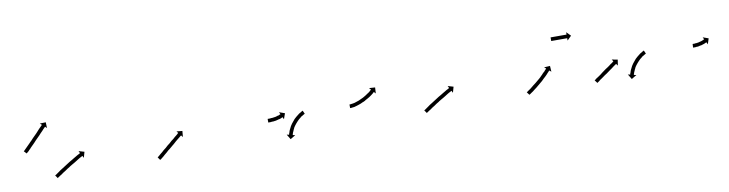

<svg xmlns="http://www.w3.org/2000/svg" viewBox="-21 -768 3959 1042"><g transform="rotate(-10 1958.0 -246.5)"><path d="M86 -274Q87 -276 90 -278Q93 -281 96 -284Q100 -287 103 -291Q103 -291 103 -291Q103 -291 103 -291Q103 -291 103 -291Q103 -291 103 -291Q106 -294 112 -300Q117 -304 123 -311Q125 -314 128 -316.5Q131 -319 134 -322Q140 -328 145 -334Q151 -340 157 -346Q162 -352 168 -357Q173 -363 178 -368Q183 -373 187 -378Q191 -382 195 -386Q198 -389 201 -392Q203 -394 205 -396Q205 -397 206 -397L196 -406L229 -407L230 -375L221 -384Q220 -383 219 -382Q218 -381 215 -378Q213 -375 209 -372Q206 -368 202 -364Q197 -359 192 -354Q187 -349 182 -343Q177 -338 171 -332Q165 -326 159 -320Q154 -314 148 -308Q144 -304 137 -297Q131 -291 126 -286Q121 -280 118 -277Q118 -277 118 -277Q118 -277 117 -277Q117 -277 117 -277Q117 -277 117 -277Q114 -273 110 -269Q107 -267 103 -263Q101 -261 99 -260Q98 -259 98 -258L84 -273Q85 -273 86 -274Z M231 -115Q233 -116 236 -118Q239 -121 243 -123Q248 -127 253 -130Q258 -134 264 -138Q270 -142 277 -146Q284 -150 291 -155Q298 -159 305 -164Q312 -168 319 -173Q326 -177 333 -181Q340 -185 346 -189Q353 -193 358 -196Q364 -199 368 -202Q373 -204 376 -206Q379 -208 381 -209Q382 -210 383 -210L377 -222L408 -213L399 -181L393 -193Q392 -192 391 -192Q389 -191 386 -189Q382 -187 378 -185Q374 -182 368 -179Q363 -176 357 -172Q350 -168 344 -164Q337 -160 330 -156Q323 -151 315 -147H316Q308 -143 301 -138Q294 -134 288 -129Q281 -125 275 -121Q269 -117 264 -113Q259 -110 254 -107Q250 -104 247 -102Q244 -100 242 -99Q241 -98 241 -97L229 -114Q230 -114 231 -115Z M795 -115Q795 -115 795 -115Q795 -115 795 -115Q795 -115 795 -115Q795 -115 795 -115Q796 -116 798 -117Q798 -117 798 -117Q798 -117 798 -117Q798 -117 798 -117Q798 -117 798 -117Q800 -119 804 -122Q804 -122 804 -122Q804 -122 804 -122Q804 -122 804 -122Q804 -122 804 -122Q808 -125 812 -129Q817 -133 822 -137Q827 -141 833 -147Q839 -151 846 -157Q849 -160 852 -162.5Q855 -165 858 -168Q865 -173 871 -178Q877 -184 883 -189Q889 -194 895 -198Q900 -203 905 -207Q910 -211 914 -214Q918 -218 921 -220Q924 -222 925 -224Q926 -224 927 -225L919 -235L951 -232L948 -199L940 -209Q939 -209 938 -208Q936 -207 934 -205Q930 -202 927 -199Q923 -196 918 -192Q913 -188 907 -183Q902 -178 896 -173Q890 -168 884 -163Q878 -158 871 -152Q868 -150 865 -147Q862 -144 858 -142Q852 -136 846 -131Q840 -126 835 -122Q830 -117 825 -113Q820 -109 816 -106Q816 -106 816 -106Q816 -106 816 -106Q816 -106 816 -106Q816 -106 816 -106Q813 -103 810 -101Q810 -101 810 -101Q810 -101 810 -101Q810 -101 810 -101Q810 -101 810 -101Q808 -100 806 -99Q806 -99 806 -99Q806 -99 806 -99Q806 -99 806 -99Q806 -99 806 -99Q806 -98 805 -98L794 -114Q794 -115 795 -115Z M1419 -216Q1420 -216 1422 -216H1421Q1423 -216 1426 -216Q1426 -216 1426 -216Q1426 -216 1426 -216Q1426 -216 1426 -216Q1426 -216 1426 -216Q1428 -216 1431 -216Q1431 -216 1431 -216Q1431 -216 1431 -216Q1431 -216 1431 -216Q1431 -216 1431 -216Q1434 -216 1437 -217Q1437 -217 1437 -217Q1437 -217 1437 -217Q1437 -217 1437 -217Q1437 -217 1437 -217Q1440 -217 1444 -217Q1444 -217 1444 -217Q1444 -217 1444 -217Q1444 -217 1443.5 -217Q1443 -217 1443 -217Q1447 -218 1451 -218Q1451 -218 1451 -218Q1451 -218 1450 -218Q1450 -218 1450 -218Q1450 -218 1450 -218Q1454 -218 1458 -219Q1458 -219 1457.5 -219Q1457 -219 1457 -219Q1457 -219 1457 -219Q1457 -219 1457 -219Q1461 -220 1464 -220Q1464 -220 1464 -220Q1464 -220 1464 -220Q1464 -220 1464 -220Q1464 -220 1464 -220Q1467 -221 1470 -222Q1470 -222 1470 -222Q1470 -222 1470 -222Q1470 -222 1470 -222Q1470 -222 1470 -222Q1473 -223 1476 -224Q1476 -224 1476 -224Q1476 -224 1476 -224Q1476 -223 1476 -223Q1476 -223 1476 -223Q1479 -224 1481 -225Q1481 -225 1481 -225Q1481 -225 1481 -225Q1481 -225 1481 -225Q1481 -225 1481 -225Q1483 -226 1485 -227Q1485 -227 1485 -227Q1485 -227 1485 -227Q1485 -227 1485 -227Q1485 -227 1485 -227Q1487 -227 1488 -228Q1488 -228 1488 -228Q1488 -228 1488 -228Q1488 -228 1488 -228Q1488 -228 1488 -228Q1489 -229 1490 -229Q1490 -229 1490 -229Q1490 -229 1490 -229Q1490 -229 1490 -229Q1490 -229 1490 -229Q1490 -229 1491 -229L1485 -241L1516 -230L1505 -199L1499 -211Q1499 -211 1498 -211Q1498 -211 1498 -211Q1498 -211 1498 -211Q1498 -211 1498 -211Q1498 -211 1498 -211Q1497 -210 1496 -210Q1496 -210 1496 -210Q1496 -210 1496 -210Q1496 -210 1496 -210Q1496 -210 1496 -210Q1495 -209 1493 -208Q1493 -208 1493 -208Q1493 -208 1493 -208Q1493 -208 1493 -208Q1493 -208 1493 -208Q1490 -207 1488 -206Q1488 -206 1488 -206Q1488 -206 1488 -206Q1488 -206 1488 -206Q1488 -206 1488 -206Q1485 -205 1482 -204Q1482 -204 1482 -204Q1482 -204 1482 -204Q1482 -204 1482 -204Q1482 -204 1482 -204Q1479 -203 1476 -203Q1476 -203 1476 -203Q1476 -203 1476 -203Q1476 -203 1476 -203Q1476 -203 1476 -203Q1472 -202 1469 -201Q1469 -201 1468.5 -201Q1468 -201 1468 -201Q1468 -201 1468 -201Q1468 -201 1468 -201Q1465 -200 1461 -199Q1461 -199 1461 -199Q1461 -199 1461 -199Q1461 -199 1461 -199Q1461 -199 1461 -199Q1457 -199 1453 -198Q1453 -198 1453 -198Q1453 -198 1453 -198Q1453 -198 1453 -198Q1453 -198 1453 -198Q1449 -198 1446 -197Q1446 -197 1446 -197Q1446 -197 1445 -197Q1445 -197 1445 -197Q1445 -197 1445 -197Q1442 -197 1438 -197Q1438 -197 1438 -197Q1438 -197 1438 -197Q1438 -197 1438 -197Q1438 -197 1438 -197Q1435 -196 1432 -196Q1432 -196 1432 -196Q1432 -196 1432 -196Q1432 -196 1432 -196Q1432 -196 1432 -196Q1429 -196 1426 -196Q1426 -196 1426 -196Q1426 -196 1426 -196Q1426 -196 1426 -196Q1426 -196 1426 -196Q1424 -196 1422 -196Q1420 -196 1419 -196Q1418 -196 1418 -196V-216Q1418 -216 1419 -216ZM1620 -208Q1620 -208 1620 -208Q1620 -208 1620 -208Q1620 -208 1620 -208Q1620 -208 1620 -208Q1618 -207 1616 -206Q1616 -206 1616 -206Q1616 -206 1616 -206Q1616 -206 1616 -206Q1616 -206 1616 -206Q1614 -205 1611 -203Q1611 -203 1611 -203Q1611 -203 1611 -203Q1611 -203 1611 -203Q1611 -203 1611 -203Q1607 -201 1603 -198Q1603 -198 1603 -198Q1603 -198 1603 -198Q1603 -198 1603 -198.5Q1603 -199 1603 -199Q1599 -196 1595 -192Q1595 -192 1595 -192Q1595 -192 1595 -192Q1595 -192 1595 -192Q1595 -192 1595 -192Q1590 -189 1586 -185Q1586 -185 1586 -185Q1586 -185 1586 -185Q1586 -185 1586 -185Q1586 -185 1586 -185Q1581 -181 1577 -176Q1577 -176 1577 -176Q1577 -176 1577 -176Q1577 -176 1577 -176Q1577 -176 1577 -176Q1572 -171 1568 -166Q1568 -166 1568 -166Q1568 -166 1568 -166Q1568 -166 1568 -166Q1568 -166 1568 -166Q1564 -161 1560 -156Q1560 -156 1560 -156Q1560 -156 1560 -156Q1560 -156 1560 -156Q1560 -156 1560 -156Q1557 -151 1553 -146Q1553 -146 1553 -146Q1553 -146 1553 -146Q1553 -146 1553 -146Q1553 -146 1553 -146Q1550 -140 1548 -135Q1548 -135 1548 -135Q1548 -135 1548 -135Q1548 -135 1548 -135.5Q1548 -136 1548 -136Q1546 -131 1544 -126Q1544 -126 1544 -126Q1544 -126 1544 -126Q1544 -126 1544 -126Q1544 -126 1544 -126Q1542 -122 1540 -118Q1540 -118 1540.5 -118Q1541 -118 1541 -118Q1541 -118 1541 -118Q1541 -118 1541 -118Q1539 -115 1538 -112Q1538 -112 1538 -112Q1538 -112 1539 -112Q1539 -112 1539 -112Q1539 -112 1539 -112Q1538 -109 1537 -108Q1537 -108 1537 -108Q1537 -108 1537 -108Q1537 -108 1537 -108Q1537 -108 1537 -108Q1537 -107 1537 -106L1550 -103L1522 -86L1505 -114L1518 -111Q1518 -112 1518 -113Q1518 -113 1518 -113Q1518 -113 1518 -113Q1518 -113 1518 -113Q1518 -113 1518 -113Q1519 -115 1519 -117Q1519 -117 1519 -117Q1519 -117 1519 -117Q1519 -117 1519 -117Q1519 -117 1519 -117Q1520 -121 1522 -124Q1522 -124 1522 -124Q1522 -124 1522 -125Q1522 -125 1522 -125Q1522 -125 1522 -125Q1523 -129 1525 -134Q1525 -134 1525 -134Q1525 -134 1525 -134Q1525 -134 1525 -134Q1525 -134 1525 -134Q1527 -139 1530 -144Q1530 -144 1530 -144Q1530 -144 1530 -144Q1530 -144 1530 -144Q1530 -144 1530 -144Q1533 -150 1536 -156Q1536 -156 1536 -156Q1536 -156 1536 -156Q1536 -156 1536 -156Q1536 -156 1536 -156Q1540 -162 1544 -168Q1544 -168 1544 -168Q1544 -168 1544 -168Q1544 -168 1544 -168Q1544 -168 1544 -168Q1548 -173 1553 -179Q1553 -179 1553 -179Q1553 -179 1553 -179Q1553 -179 1553 -179Q1553 -179 1553 -179Q1557 -185 1562 -190Q1562 -190 1562 -190Q1562 -190 1562 -190Q1562 -190 1562 -190Q1562 -190 1562 -190Q1567 -195 1573 -200Q1573 -200 1573 -200Q1573 -200 1573 -200Q1573 -200 1573 -200Q1573 -200 1573 -200Q1578 -204 1583 -208Q1583 -208 1583 -208Q1583 -208 1583 -208Q1583 -208 1583 -208Q1583 -208 1583 -208Q1588 -212 1592 -215Q1592 -215 1592 -215Q1592 -215 1592 -215Q1592 -215 1592 -215Q1592 -215 1592 -215Q1597 -218 1601 -220Q1601 -220 1601 -220Q1601 -220 1601 -220Q1601 -220 1601 -220Q1601 -220 1601 -220Q1604 -222 1607 -224Q1607 -224 1607 -224Q1607 -224 1607 -224Q1607 -224 1607 -224Q1607 -224 1607 -224Q1610 -225 1611 -226Q1611 -226 1611 -226Q1611 -226 1611 -226Q1611 -226 1611 -226Q1611 -226 1611 -226Q1612 -226 1613 -227L1621 -209Q1621 -208 1620 -208Z M1870 -216Q1870 -216 1870 -216Q1870 -216 1870 -216Q1870 -216 1870 -216Q1870 -216 1870 -216Q1872 -216 1874 -216Q1874 -216 1874 -216Q1874 -216 1874 -216Q1874 -216 1874 -216Q1874 -216 1874 -216Q1877 -216 1880 -217Q1880 -217 1880 -217Q1880 -217 1880 -217Q1880 -217 1880 -217Q1880 -217 1880 -217Q1884 -217 1888 -218Q1888 -218 1888 -218Q1888 -218 1888 -218Q1888 -218 1888 -218Q1888 -218 1888 -218Q1893 -219 1898 -220Q1898 -220 1898 -220Q1898 -220 1898 -220Q1898 -220 1898 -220Q1898 -220 1898 -220Q1904 -222 1910 -224Q1910 -224 1910 -224Q1910 -224 1910 -224Q1910 -224 1910 -224Q1910 -224 1910 -224Q1916 -226 1922 -228Q1922 -228 1922 -228Q1922 -228 1922 -228Q1922 -228 1922 -228Q1922 -228 1922 -228Q1929 -231 1935 -234Q1935 -234 1935 -234Q1935 -234 1935 -234Q1935 -234 1935 -234Q1935 -234 1935 -234Q1941 -237 1948 -240Q1948 -240 1948 -240Q1948 -240 1948 -240Q1948 -240 1948 -240Q1948 -240 1948 -240Q1954 -243 1960 -247Q1960 -247 1960 -247Q1960 -247 1960 -247Q1960 -247 1960 -247Q1960 -247 1960 -247Q1965 -250 1971 -254Q1971 -254 1971 -254Q1971 -254 1971 -254Q1971 -254 1970.5 -254Q1970 -254 1970 -254Q1975 -257 1980 -260Q1980 -260 1980 -260Q1980 -260 1980 -260Q1980 -260 1980 -260Q1980 -260 1980 -260Q1984 -263 1988 -266Q1988 -266 1988 -266Q1988 -266 1988 -266Q1988 -266 1988 -266Q1988 -266 1988 -266Q1991 -269 1993 -271Q1993 -271 1993 -271Q1993 -271 1993 -271Q1993 -271 1993 -271Q1993 -271 1993 -271Q1995 -272 1997 -274Q1997 -274 1998 -275L1989 -285L2022 -283L2020 -250L2011 -260Q2011 -259 2010 -259Q2008 -257 2006 -255Q2006 -255 2006 -255Q2006 -255 2006 -255Q2006 -255 2006 -255Q2006 -255 2006 -255Q2003 -253 2000 -250Q2000 -250 2000 -250Q2000 -250 2000 -250Q2000 -250 2000 -250Q2000 -250 2000 -250Q1996 -247 1992 -244Q1992 -244 1992 -244Q1992 -244 1992 -244Q1992 -244 1992 -244Q1992 -244 1992 -244Q1987 -241 1982 -237Q1982 -237 1982 -237Q1982 -237 1982 -237Q1982 -237 1982 -237Q1982 -237 1982 -237Q1976 -233 1970 -230Q1970 -230 1970 -230Q1970 -230 1970 -230Q1970 -230 1970 -230Q1970 -230 1970 -230Q1964 -226 1957 -223Q1957 -223 1957 -223Q1957 -223 1957 -222Q1957 -222 1957 -222Q1957 -222 1957 -222Q1950 -219 1944 -216Q1944 -216 1943.5 -216Q1943 -216 1943 -216Q1943 -216 1943 -216Q1943 -216 1943 -216Q1937 -213 1930 -210Q1930 -210 1930 -210Q1930 -210 1930 -210Q1930 -210 1930 -210Q1930 -210 1930 -210Q1923 -207 1916 -205Q1916 -205 1916 -205Q1916 -205 1916 -205Q1916 -205 1916 -205Q1916 -205 1916 -205Q1909 -203 1903 -201Q1903 -201 1903 -201Q1903 -201 1903 -201Q1903 -201 1903 -201Q1903 -201 1903 -201Q1897 -199 1892 -198Q1892 -198 1892 -198Q1892 -198 1892 -198Q1892 -198 1892 -198Q1892 -198 1892 -198Q1887 -197 1882 -197Q1882 -197 1882 -197Q1882 -197 1882 -197Q1882 -197 1882 -197Q1882 -197 1882 -197Q1878 -196 1875 -196Q1875 -196 1875 -196Q1875 -196 1875 -196Q1875 -196 1875 -196Q1875 -196 1875 -196Q1872 -196 1871 -196Q1871 -196 1871 -196Q1871 -196 1871 -196Q1871 -196 1871 -196Q1871 -196 1871 -196Q1870 -196 1869 -196V-216Q1870 -216 1870 -216Z M2265 -115Q2267 -116 2270 -118Q2273 -121 2277 -123Q2282 -127 2287 -130Q2292 -134 2298 -138Q2304 -142 2311 -146Q2318 -150 2325 -155Q2332 -159 2339 -164Q2346 -168 2353 -173Q2360 -177 2367 -181Q2374 -185 2380 -189Q2387 -193 2392 -196Q2398 -199 2402 -202Q2407 -204 2410 -206Q2413 -208 2415 -209Q2416 -210 2417 -210L2411 -222L2442 -213L2433 -181L2427 -193Q2426 -192 2425 -192Q2423 -191 2420 -189Q2416 -187 2412 -185Q2408 -182 2402 -179Q2397 -176 2391 -172Q2384 -168 2378 -164Q2371 -160 2364 -156Q2357 -151 2349 -147H2350Q2342 -143 2335 -138Q2328 -134 2322 -129Q2315 -125 2309 -121Q2303 -117 2298 -113Q2293 -110 2288 -107Q2284 -104 2281 -102Q2278 -100 2276 -99Q2275 -98 2275 -97L2263 -114Q2264 -114 2265 -115Z M2830 -115Q2832 -116 2834 -118Q2837 -120 2841 -123Q2845 -126 2850 -129Q2855 -133 2860 -137Q2860 -137 2860 -137Q2860 -137 2860 -137Q2860 -137 2860 -137Q2860 -137 2860 -137Q2866 -141 2871 -146Q2871 -146 2871 -146Q2871 -146 2871 -146Q2871 -146 2871 -146Q2871 -146 2871 -146Q2877 -150 2883 -155Q2883 -155 2883 -155Q2883 -155 2883 -155Q2883 -155 2883 -155Q2883 -155 2883 -155Q2889 -160 2895 -165Q2895 -165 2895 -165Q2895 -165 2895 -165Q2895 -165 2895 -165Q2895 -165 2895 -165Q2901 -170 2907 -175Q2907 -175 2907 -175Q2907 -175 2907 -175Q2907 -175 2907 -175Q2907 -175 2907 -175Q2912 -180 2918 -185Q2918 -185 2918 -185Q2918 -185 2918 -185Q2917 -185 2917 -185Q2917 -185 2917 -185Q2923 -190 2928 -195Q2928 -195 2928 -195Q2928 -195 2927 -195Q2927 -195 2927 -195Q2927 -195 2927 -195Q2932 -199 2936 -204Q2936 -204 2936 -204Q2936 -204 2936 -204Q2936 -204 2936 -204Q2936 -204 2936 -204Q2940 -208 2944 -211H2943Q2946 -215 2949 -217Q2951 -220 2952 -221Q2953 -222 2954 -223L2944 -231L2977 -233L2979 -201L2969 -209Q2968 -209 2967 -208Q2966 -206 2964 -204Q2961 -201 2958 -198Q2955 -194 2951 -190Q2951 -190 2951 -190Q2951 -190 2951 -190Q2951 -190 2951 -190Q2951 -190 2951 -190Q2946 -185 2942 -181Q2942 -181 2942 -181Q2942 -181 2942 -181Q2942 -181 2942 -181Q2942 -181 2942 -181Q2937 -176 2931 -171Q2931 -171 2931 -171Q2931 -171 2931 -171Q2931 -171 2931 -171Q2931 -171 2931 -171Q2926 -166 2920 -160Q2920 -160 2920 -160Q2920 -160 2920 -160Q2920 -160 2920 -160Q2920 -160 2920 -160Q2914 -155 2908 -150Q2908 -150 2908 -150Q2908 -150 2908 -150Q2908 -150 2908 -150Q2908 -150 2908 -150Q2902 -145 2896 -140Q2896 -140 2896 -140Q2896 -140 2896 -140Q2896 -140 2896 -140Q2896 -140 2896 -140Q2890 -135 2884 -130Q2884 -130 2884 -130Q2884 -130 2884 -130Q2884 -130 2884 -130Q2884 -130 2884 -130Q2878 -125 2872 -121Q2872 -121 2872 -121Q2872 -121 2872 -121Q2872 -121 2872 -121Q2872 -121 2872 -121Q2867 -117 2862 -113Q2857 -110 2853 -107Q2849 -104 2846 -102Q2843 -100 2841 -99Q2840 -98 2840 -98L2828 -114Q2829 -114 2830 -115ZM3008 -385Q3009 -385 3009.5 -385Q3010 -385 3011 -385Q3012 -385 3013 -385Q3014 -385 3015 -385Q3016 -385 3017.5 -385Q3019 -385 3021 -385Q3022 -385 3024 -385Q3026 -385 3027 -385Q3029 -385 3031 -385Q3033 -385 3035 -385Q3037 -385 3039 -385Q3041 -385 3043 -385Q3045 -385 3047 -385Q3049 -385 3051 -385Q3053 -385 3055 -385Q3057 -385 3059 -385Q3061 -385 3063 -385Q3065 -385 3067 -385Q3069 -385 3070.5 -385Q3072 -385 3074 -385Q3076 -385 3077.5 -385Q3079 -385 3081 -385Q3082 -385 3083.5 -385Q3085 -385 3086 -385Q3088 -385 3089 -385Q3090 -385 3091 -385Q3091 -385 3092 -385Q3093 -385 3094 -385Q3094 -385 3094 -385Q3094 -385 3095 -385V-398L3118 -375L3095 -352V-365Q3094 -365 3094 -365Q3094 -365 3094 -365Q3093 -365 3092 -365Q3091 -365 3091 -365Q3090 -365 3089 -365Q3088 -365 3086 -365Q3085 -365 3083.5 -365Q3082 -365 3081 -365Q3079 -365 3077.5 -365Q3076 -365 3074 -365Q3072 -365 3070.5 -365Q3069 -365 3067 -365Q3065 -365 3063 -365Q3061 -365 3059 -365Q3057 -365 3055 -365Q3053 -365 3051 -365Q3049 -365 3047 -365Q3045 -365 3043 -365Q3041 -365 3039 -365Q3037 -365 3035 -365Q3033 -365 3031 -365Q3029 -365 3027 -365Q3026 -365 3024 -365Q3022 -365 3021 -365Q3019 -365 3017.5 -365Q3016 -365 3015 -365Q3014 -365 3013 -365Q3012 -365 3011 -365Q3010 -365 3009.5 -365Q3009 -365 3008 -365Q3008 -365 3007.5 -365Q3007 -365 3007 -365V-385Q3007 -385 3007.5 -385Q3008 -385 3008 -385Z M3204 -115Q3205 -116 3207 -117Q3210 -119 3213 -122Q3217 -124 3221 -127Q3225 -130 3230 -133Q3235 -137 3240 -140Q3245 -144 3250 -148Q3256 -152 3261 -156Q3267 -160 3272 -164Q3278 -167 3283 -171Q3288 -175 3293 -178Q3298 -182 3302 -185Q3306 -187 3310 -190Q3312 -192 3315 -194Q3316 -195 3317 -195.5Q3318 -196 3319 -197Q3319 -197 3319.5 -197.5Q3320 -198 3320 -198L3313 -209L3345 -203L3340 -171L3332 -182Q3332 -182 3331 -181Q3330 -180 3329 -179.5Q3328 -179 3327 -178Q3324 -176 3321 -174Q3318 -171 3314 -169Q3309 -165 3305 -162Q3300 -159 3295 -155Q3289 -151 3284 -147Q3279 -143 3273 -139Q3268 -135 3262 -132Q3257 -128 3251 -124Q3246 -120 3241 -117Q3237 -114 3232 -111Q3228 -108 3225 -105Q3222 -103 3219 -101Q3217 -100 3215 -98Q3214 -98 3214 -98L3202 -114Q3203 -114 3204 -115ZM3500 -208Q3500 -208 3500 -208Q3500 -208 3500 -208Q3500 -208 3500 -208Q3500 -208 3500 -208Q3498 -207 3496 -206Q3496 -206 3496 -206Q3496 -206 3496 -206Q3496 -206 3496 -206Q3496 -206 3496 -206Q3494 -205 3491 -203Q3491 -203 3491 -203Q3491 -203 3491 -203Q3491 -203 3491 -203Q3491 -203 3491 -203Q3487 -201 3483 -198Q3483 -198 3483 -198Q3483 -198 3483 -198Q3483 -198 3483 -198.5Q3483 -199 3483 -199Q3479 -196 3475 -192Q3475 -192 3475 -192Q3475 -192 3475 -192Q3475 -192 3475 -192Q3475 -192 3475 -192Q3470 -189 3466 -185Q3466 -185 3466 -185Q3466 -185 3466 -185Q3466 -185 3466 -185Q3466 -185 3466 -185Q3461 -181 3457 -176Q3457 -176 3457 -176Q3457 -176 3457 -176Q3457 -176 3457 -176Q3457 -176 3457 -176Q3452 -171 3448 -166Q3448 -166 3448 -166Q3448 -166 3448 -166Q3448 -166 3448 -166Q3448 -166 3448 -166Q3444 -161 3440 -156Q3440 -156 3440 -156Q3440 -156 3440 -156Q3440 -156 3440 -156Q3440 -156 3440 -156Q3437 -151 3433 -146Q3433 -146 3433 -146Q3433 -146 3433 -146Q3433 -146 3433 -146Q3433 -146 3433 -146Q3430 -140 3428 -135Q3428 -135 3428 -135Q3428 -135 3428 -135Q3428 -135 3428 -135.5Q3428 -136 3428 -136Q3426 -131 3424 -126Q3424 -126 3424 -126Q3424 -126 3424 -126Q3424 -126 3424 -126Q3424 -126 3424 -126Q3422 -122 3420 -118Q3420 -118 3420.5 -118Q3421 -118 3421 -118Q3421 -118 3421 -118Q3421 -118 3421 -118Q3419 -115 3418 -112Q3418 -112 3418 -112Q3418 -112 3419 -112Q3419 -112 3419 -112Q3419 -112 3419 -112Q3418 -109 3417 -108Q3417 -108 3417 -108Q3417 -108 3417 -108Q3417 -108 3417 -108Q3417 -108 3417 -108Q3417 -107 3417 -106L3430 -103L3402 -86L3385 -114L3398 -111Q3398 -112 3398 -113Q3398 -113 3398 -113Q3398 -113 3398 -113Q3398 -113 3398 -113Q3398 -113 3398 -113Q3399 -115 3399 -117Q3399 -117 3399 -117Q3399 -117 3399 -117Q3399 -117 3399 -117Q3399 -117 3399 -117Q3400 -121 3402 -124Q3402 -124 3402 -124Q3402 -124 3402 -125Q3402 -125 3402 -125Q3402 -125 3402 -125Q3403 -129 3405 -134Q3405 -134 3405 -134Q3405 -134 3405 -134Q3405 -134 3405 -134Q3405 -134 3405 -134Q3407 -139 3410 -144Q3410 -144 3410 -144Q3410 -144 3410 -144Q3410 -144 3410 -144Q3410 -144 3410 -144Q3413 -150 3416 -156Q3416 -156 3416 -156Q3416 -156 3416 -156Q3416 -156 3416 -156Q3416 -156 3416 -156Q3420 -162 3424 -168Q3424 -168 3424 -168Q3424 -168 3424 -168Q3424 -168 3424 -168Q3424 -168 3424 -168Q3428 -173 3433 -179Q3433 -179 3433 -179Q3433 -179 3433 -179Q3433 -179 3433 -179Q3433 -179 3433 -179Q3437 -185 3442 -190Q3442 -190 3442 -190Q3442 -190 3442 -190Q3442 -190 3442 -190Q3442 -190 3442 -190Q3447 -195 3453 -200Q3453 -200 3453 -200Q3453 -200 3453 -200Q3453 -200 3453 -200Q3453 -200 3453 -200Q3458 -204 3463 -208Q3463 -208 3463 -208Q3463 -208 3463 -208Q3463 -208 3463 -208Q3463 -208 3463 -208Q3468 -212 3472 -215Q3472 -215 3472 -215Q3472 -215 3472 -215Q3472 -215 3472 -215Q3472 -215 3472 -215Q3477 -218 3481 -220Q3481 -220 3481 -220Q3481 -220 3481 -220Q3481 -220 3481 -220Q3481 -220 3481 -220Q3484 -222 3487 -224Q3487 -224 3487 -224Q3487 -224 3487 -224Q3487 -224 3487 -224Q3487 -224 3487 -224Q3490 -225 3491 -226Q3491 -226 3491 -226Q3491 -226 3491 -226Q3491 -226 3491 -226Q3491 -226 3491 -226Q3492 -226 3493 -227L3501 -209Q3501 -208 3500 -208Z M3760 -216Q3761 -216 3763 -216Q3763 -216 3763 -216Q3763 -216 3763 -216Q3763 -216 3763 -216Q3763 -216 3763 -216Q3764 -216 3766 -216Q3766 -216 3766 -216Q3766 -216 3766 -216Q3766 -216 3766 -216Q3766 -216 3766 -216Q3768 -216 3771 -216Q3771 -216 3771 -216Q3771 -216 3771 -216Q3771 -216 3771 -216Q3771 -216 3771 -216Q3773 -216 3776 -217Q3776 -217 3776 -217Q3776 -217 3776 -217Q3776 -217 3776 -217Q3776 -217 3776 -217Q3779 -217 3782 -217Q3782 -217 3782 -217Q3782 -217 3782 -217Q3782 -217 3782 -217Q3782 -217 3782 -217Q3785 -218 3788 -218Q3788 -218 3788 -218Q3788 -218 3788 -218Q3788 -218 3788 -218Q3788 -218 3788 -218Q3791 -219 3794 -219Q3794 -219 3794 -219Q3794 -219 3794 -219Q3794 -219 3794 -219Q3794 -219 3794 -219Q3797 -220 3801 -221Q3801 -221 3801 -221Q3801 -221 3801 -221Q3800 -221 3800 -221Q3800 -221 3800 -221Q3804 -222 3806 -222Q3806 -222 3806 -222Q3806 -222 3806 -222Q3806 -222 3806 -222Q3806 -222 3806 -222Q3809 -223 3812 -224Q3812 -224 3812 -224Q3812 -224 3812 -224Q3812 -224 3812 -224Q3812 -224 3812 -224Q3814 -225 3817 -226Q3817 -226 3817 -226Q3817 -226 3817 -226Q3817 -226 3817 -226Q3817 -226 3817 -226Q3819 -227 3821 -228Q3821 -228 3821 -228Q3821 -228 3821 -228Q3820 -228 3820 -228Q3820 -228 3820 -228Q3822 -228 3824 -229Q3824 -229 3824 -229Q3824 -229 3823 -229Q3823 -229 3823 -229Q3823 -229 3823 -229Q3825 -229 3825 -230Q3826 -230 3826 -230L3820 -242L3851 -231L3841 -200L3835 -212Q3835 -212 3834 -212Q3833 -211 3832 -211Q3832 -211 3832 -211Q3832 -211 3832 -211Q3832 -211 3832 -211Q3832 -211 3832 -211Q3830 -210 3829 -209Q3829 -209 3828.5 -209Q3828 -209 3828 -209Q3828 -209 3828 -209Q3828 -209 3828 -209Q3826 -208 3824 -207Q3824 -207 3824 -207Q3824 -207 3824 -207Q3824 -207 3824 -207Q3824 -207 3824 -207Q3821 -206 3819 -205Q3819 -205 3818.5 -205Q3818 -205 3818 -205Q3818 -205 3818 -205Q3818 -205 3818 -205Q3815 -204 3812 -203Q3812 -203 3812 -203Q3812 -203 3812 -203Q3812 -203 3812 -203Q3812 -203 3812 -203Q3809 -202 3806 -201Q3806 -201 3806 -201Q3806 -201 3806 -201Q3805 -201 3805 -201Q3805 -201 3805 -201Q3802 -200 3799 -200Q3799 -200 3798.5 -200Q3798 -200 3798 -200Q3798 -200 3798 -200Q3798 -200 3798 -200Q3795 -199 3791 -198Q3791 -198 3791 -198Q3791 -198 3791 -198Q3791 -198 3791 -198Q3791 -198 3791 -198Q3788 -198 3784 -197Q3784 -197 3784 -197Q3784 -197 3784 -197Q3784 -197 3784 -197Q3784 -197 3784 -197Q3781 -197 3778 -197Q3778 -197 3778 -197Q3778 -197 3778 -197Q3778 -197 3778 -197Q3778 -197 3778 -197Q3775 -196 3772 -196Q3772 -196 3772 -196Q3772 -196 3772 -196Q3772 -196 3772 -196Q3772 -196 3772 -196Q3769 -196 3767 -196Q3767 -196 3767 -196Q3767 -196 3767 -196Q3767 -196 3767 -196Q3767 -196 3767 -196Q3765 -196 3763 -196Q3763 -196 3763 -196Q3763 -196 3763 -196Q3763 -196 3763 -196Q3763 -196 3763 -196Q3761 -196 3760 -196Q3760 -196 3759 -196L3760 -216Q3760 -216 3760 -216Z"/></g></svg>

Font: FRB American Cursive Just Arrows Black
Style: Bold Italic
Weight: 900
Italic angle: -25°
Version: Version 2.0;Modular Font Editor K font №1